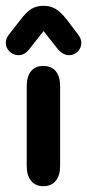

<svg xmlns="http://www.w3.org/2000/svg" viewBox="-35 -631 300 661"><path d="M57 -60Q57 -27 72 -8.5Q87 10 114 10Q142 10 157 -8.5Q172 -27 172 -60V-334Q172 -368 157 -386Q142 -404 114 -404Q87 -404 72 -386Q57 -368 57 -334ZM115 -524 160 -467Q180 -441 202 -441Q220 -441 232.5 -453.5Q245 -466 245 -483Q245 -498 234 -512L196 -562Q175 -589 157 -600Q139 -611 115 -611Q90 -611 72.5 -600Q55 -589 34 -561L-5 -511Q-10 -505 -12.5 -498Q-15 -491 -15 -483Q-15 -466 -2 -453.5Q11 -441 29 -441Q52 -441 70 -467Z"/></svg>

Font: Beiruti
Style: Bold
Weight: 700
Designer: Arlette Boutros
Foundry: Boutros
Version: Version 1.41